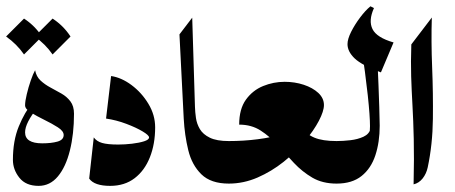

<svg xmlns="http://www.w3.org/2000/svg" viewBox="-22 -590 1463 617"><path d="M98.6 -244.1Q58.6 -194.8 58.6 -164.6Q58.6 -129.4 113.8 -129.4Q143.1 -129.4 162.8 -135Q182.6 -140.6 182.6 -156.2Q182.6 -168.9 163.8 -180.9Q145 -192.9 120.6 -204.8Q96.2 -216.8 77.4 -228.3Q58.6 -239.7 58.6 -251.5Q58.6 -264.6 64 -287.1Q69.3 -309.6 76.9 -331.5Q84.5 -353.5 90.8 -364.3Q94.7 -343.8 108.4 -331.1Q122.1 -318.4 140.1 -308.8Q158.2 -299.3 175.5 -289.3Q192.9 -279.3 204.3 -264.2Q215.8 -249 215.8 -224.6Q215.8 -159.2 202.6 -106.4Q189.5 -53.7 164.1 -23.2Q138.7 7.3 102.1 7.3Q61 7.3 40.3 -18.8Q19.5 -44.9 19.5 -76.2Q19.5 -137.7 38.3 -183.6Q57.1 -229.5 82.5 -260.3ZM55.2 -530.3Q90.3 -507.3 112.8 -472.7L55.2 -415Q32.2 -448.2 -2.4 -472.7ZM147 -530.3Q182.1 -507.3 204.6 -472.7L147 -415Q124 -448.2 89.4 -472.7Z M335 -345.7Q368.2 -340.8 400.6 -316.7Q433.1 -292.5 454.8 -256.6Q476.6 -220.7 476.6 -180.7Q476.6 -127.4 459.7 -84.7Q442.9 -42 410.6 -17.3Q378.4 7.3 332 7.3Q281.2 7.3 264.6 -16.1L279.3 -148.4Q288.6 -135.7 306.2 -130.6Q323.7 -125.5 357.9 -125.5Q379.4 -125.5 402.3 -128.2Q425.3 -130.9 441.2 -136Q457 -141.1 457 -148.4Q457 -155.3 436.3 -167.7Q415.5 -180.2 383.8 -192.1Q352.1 -204.1 318.8 -209Z M713.4 0Q655.8 0 625.2 -29.8Q594.7 -59.6 583 -107.4Q571.3 -155.3 568.4 -209L554.7 -479.5L595.7 -533.2L604.5 -247.1Q605 -230 607.7 -210.9Q610.4 -191.9 620.4 -175Q630.4 -158.2 652.3 -147.5Q674.3 -136.7 713.4 -136.7Q722.7 -136.7 728.8 -124.5Q734.9 -112.3 738 -96.2Q741.2 -80.1 741.2 -68.4Q741.2 -57.1 738 -40.8Q734.9 -24.4 728.8 -12.2Q722.7 0 713.4 0Z M746.6 -189.5Q746.6 -239.7 768.3 -269.8Q790 -299.8 823.5 -313.5Q856.9 -327.1 892.6 -327.1Q925.3 -327.1 954.1 -317.6Q982.9 -308.1 1001 -291.3Q1019 -274.4 1019 -252.4Q1019 -232.9 1002.7 -201.7Q986.3 -170.4 957 -135.5Q927.7 -100.6 889.2 -69.8Q850.6 -39.1 805.7 -19.5Q760.7 0 713.4 0Q704.6 0 699 -12.2Q693.4 -24.4 690.4 -40.8Q687.5 -57.1 687.5 -68.4Q687.5 -80.1 690.4 -96.2Q693.4 -112.3 699 -124.5Q704.6 -136.7 713.4 -136.7Q761.7 -136.7 806.6 -142.6Q851.6 -148.4 883.1 -158.7Q914.6 -168.9 922.4 -182.6H944.8Q961.9 -158.7 988.3 -147.7Q1014.6 -136.7 1059.6 -136.7Q1069.3 -136.7 1075.9 -124.5Q1082.5 -112.3 1085.7 -96.2Q1088.9 -80.1 1088.9 -68.4Q1088.9 -57.1 1085.7 -40.8Q1082.5 -24.4 1075.9 -12.2Q1069.3 0 1059.6 0Q1014.6 0 981.9 -19Q949.2 -38.1 922.6 -66.4Q896 -94.7 870.6 -123Q845.2 -151.4 815.7 -170.4Q786.1 -189.5 746.6 -189.5Z M1137.7 -451.2 1189.9 -420.9Q1195.3 -299.3 1196.8 -246.1Q1198.2 -192.9 1198.2 -186Q1198.2 -133.3 1184.3 -91.1Q1170.4 -48.8 1139.9 -24.4Q1109.4 0 1059.6 0Q1049.3 0 1043 -12.2Q1036.6 -24.4 1033.7 -40.8Q1030.8 -57.1 1030.8 -68.4Q1030.8 -80.1 1033.7 -96.2Q1036.6 -112.3 1043 -124.5Q1049.3 -136.7 1059.6 -136.7Q1080.1 -136.7 1103.8 -139.4Q1127.4 -142.1 1146 -150.6Q1164.6 -159.2 1168.9 -176.8L1164.6 -159.7Q1167 -168 1167 -184.6Q1167 -216.8 1159.9 -283.4Q1152.8 -350.1 1137.7 -451.2ZM1168.5 -569.8 1179.7 -564Q1161.6 -523.9 1175 -496.6Q1188.5 -469.2 1242.7 -453.6L1202.1 -357.4Q1140.6 -380.4 1117.7 -402.3Q1094.7 -424.3 1094.7 -448.2Q1094.7 -464.4 1106.4 -487.8Q1118.2 -511.2 1135.3 -533.9Q1152.3 -556.6 1168.5 -569.8Z M1299.8 -447.3 1365.7 -533.7Q1363.3 -457 1366.7 -373.5Q1370.1 -290 1369.1 -208Q1368.2 -126 1352.5 -52.2Q1348.1 -31.7 1336.2 -16.6Q1324.2 -1.5 1307.1 2.4Q1309.1 -83.5 1307.6 -143.8Q1306.2 -204.1 1303.5 -251.2Q1300.8 -298.3 1299.3 -344.2Q1297.9 -390.1 1299.8 -447.3Z"/></svg>

Font: Lateef ExtraBold
Style: Regular
Weight: 800
Designer: SIL International
Foundry: SIL International
Version: Version 4.200